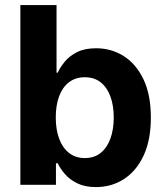

<svg xmlns="http://www.w3.org/2000/svg" viewBox="-20 -748 670 777"><path d="M368.3 9.1Q323.9 9.1 293.1 -6Q262.3 -21 243.1 -43.2Q223.9 -65.4 213.5 -87.4H206.4V0H62.4V-727.5H208.8V-454H213.5Q223.6 -475.8 242.3 -498.7Q261 -521.5 291.9 -537.1Q322.7 -552.7 369.1 -552.7Q429.8 -552.7 480 -521.5Q530.1 -490.2 560.3 -427.7Q590.5 -365.3 590.5 -272Q590.5 -181.1 561.2 -118.5Q531.9 -55.8 481.6 -23.3Q431.4 9.1 368.3 9.1ZM323.2 -108.3Q361.5 -108.3 387.5 -129.3Q413.5 -150.3 426.9 -187.4Q440.3 -224.6 440.3 -272.5Q440.3 -320.4 427 -357.1Q413.7 -393.8 387.7 -414.6Q361.8 -435.4 323.2 -435.4Q285.5 -435.4 259.3 -415.2Q233 -395.1 219.4 -358.7Q205.7 -322.2 205.7 -272.5Q205.7 -223.3 219.5 -186.4Q233.2 -149.5 259.6 -128.9Q286 -108.3 323.2 -108.3Z"/></svg>

Font: Adwaita Sans
Style: Regular
Weight: 400
Designer: Rasmus Andersson
Foundry: rsms
Version: Version 4.001;git-9221beed3